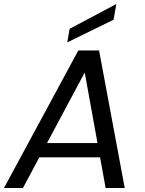

<svg xmlns="http://www.w3.org/2000/svg" viewBox="-38 -947 732 967"><path d="M356.4 -692.8H461L590.2 0H494L377.8 -642.3H421.1L77.5 0H-18ZM109.3 -154.7 145.5 -226.4H501.7L513.3 -154.7ZM312.7 -801.9 547.9 -926.8 534.1 -847.7 300.7 -733.5Z"/></svg>

Font: Poppins Variable
Style: Italic
Weight: 100
Italic angle: -10°
Designer: Jonny Pinhorn
Foundry: Indian Type Foundry
Version: Version 6.000